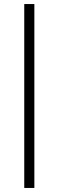

<svg xmlns="http://www.w3.org/2000/svg" viewBox="-20 -820 290 950"><path d="M100 110V-800H150V110Z"/></svg>

Font: Geologica-Sharp
Style: Regular
Weight: 100
Designer: Sindre Bremnes, Frode Helland
Foundry: Monokrom Skriftforlag AS
Version: Version 1.010;gftools[0.9.28]